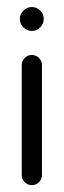

<svg xmlns="http://www.w3.org/2000/svg" viewBox="-20 -539 185 559"><path d="M107.4 -483.7Q107.4 -469.6 97 -459.3Q86.7 -448.9 72.6 -448.9Q58.5 -448.9 48.1 -459.3Q37.8 -469.6 37.8 -483.7Q37.8 -497.8 48.1 -508.1Q58.5 -518.5 72.6 -518.5Q86.7 -518.5 97 -508.1Q107.4 -497.8 107.4 -483.7ZM72.6 -378.9Q84.8 -378.9 93.5 -370.2Q102.2 -361.5 102.2 -349.3V-29.6Q102.2 -17.4 93.5 -8.7Q84.8 0 72.6 0Q60.4 0 51.9 -8.7Q43.3 -17.4 43.3 -29.6V-349.3Q43.3 -361.5 51.9 -370.2Q60.4 -378.9 72.6 -378.9Z"/></svg>

Font: 26F Galaxy Sans Medium
Style: Regular
Weight: 500
Designer: C₂₉H₂₅N₃O₅
Version: Version 1.100